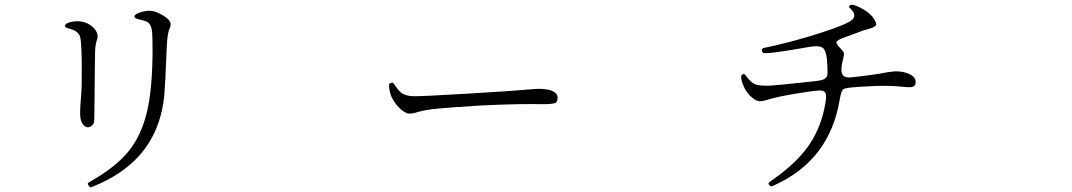

<svg xmlns="http://www.w3.org/2000/svg" viewBox="-20 -757 4540 813"><path d="M373 33.2Q377 31.2 379.9 30.3Q605.5 -62.5 660.2 -267.6Q671.9 -311.5 675.8 -355.5Q679.7 -398.4 685.5 -544.9Q687.5 -614.3 698.2 -635.7Q705.1 -651.4 701.2 -662.1Q697.3 -672.9 679.7 -685.5Q635.7 -715.8 600.6 -710.9Q560.5 -704.1 551.3 -692.4Q542 -680.7 572.3 -673.8Q600.6 -668 609.4 -660.2Q620.1 -650.4 624 -624Q626 -602.5 626 -537.1Q625 -378.9 602.5 -284.2Q579.1 -183.6 523.4 -115.2Q469.7 -49.8 367.2 8.8Q351.6 17.6 351.6 19.5Q351.6 24.4 359.4 34.2Q362.3 38.1 373 33.2ZM376 -233.4Q378.9 -239.3 379.4 -259.8Q379.9 -280.3 380.9 -398.4Q381.8 -519.5 382.8 -543.5Q383.8 -567.4 390.6 -588.9L391.6 -590.8Q399.4 -618.2 372.6 -642.6Q345.7 -667 307.6 -667Q270.5 -666 258.3 -653.8Q246.1 -641.6 276.4 -634.8Q314.5 -625 320.3 -596.7Q325.2 -574.2 326.2 -483.4Q327.1 -392.6 323.2 -347.7Q317.4 -283.2 320.3 -259.3Q323.2 -235.4 338.9 -222.7Q347.7 -215.8 358.9 -219.2Q370.1 -222.7 376 -233.4Z M1751 -283.2Q1780.3 -292 1831.1 -296.9Q1879.9 -301.8 2004.9 -309.6Q2133.8 -316.4 2232.4 -316.4Q2288.1 -315.4 2305.7 -316.4Q2328.1 -318.4 2334 -322.3Q2338.9 -326.2 2340.8 -337.9Q2344.7 -362.3 2314 -373.5Q2283.2 -384.8 2228.5 -378.9Q2157.2 -372.1 1959 -360.4Q1762.7 -348.6 1726.6 -349.6Q1700.2 -351.6 1685.5 -359.9Q1670.9 -368.2 1655.3 -391.6Q1646.5 -404.3 1644 -406.2Q1641.6 -408.2 1633.8 -405.3Q1627.9 -403.3 1627.4 -399.4Q1627 -395.5 1628.9 -377.9Q1632.8 -347.7 1655.8 -317.4Q1678.7 -287.1 1704.1 -277.3Q1717.8 -272.5 1751 -283.2Z M3245.1 32.2Q3247.1 32.2 3254.9 29.3Q3257.8 28.3 3258.8 27.3Q3492.2 -78.1 3535.2 -333Q3535.2 -335 3536.1 -337.9Q3542 -373 3551.3 -379.4Q3560.5 -385.7 3610.4 -388.7Q3617.2 -389.6 3621.1 -389.6Q3703.1 -394.5 3732.4 -393.6Q3760.7 -393.6 3813.5 -388.7Q3837.9 -385.7 3847.7 -390.6Q3857.4 -395.5 3857.4 -410.2Q3857.4 -434.6 3820.8 -447.3Q3784.2 -460 3739.3 -451.2Q3670.9 -438.5 3585.9 -429.7Q3554.7 -425.8 3546.4 -443.4Q3538.1 -460.9 3549.8 -506.8Q3554.7 -525.4 3553.2 -532.2Q3551.8 -539.1 3539.1 -551.8Q3519.5 -571.3 3522.5 -579.6Q3525.4 -587.9 3555.7 -598.6Q3558.6 -599.6 3566.4 -602.5Q3593.8 -612.3 3606.4 -617.2Q3637.7 -629.9 3659.2 -634.8Q3687.5 -642.6 3689.9 -652.3Q3692.4 -662.1 3673.8 -686.5Q3657.2 -707 3622.6 -724.6Q3587.9 -742.2 3579.1 -734.4Q3574.2 -730.5 3574.7 -728Q3575.2 -725.6 3584 -717.8Q3606.4 -694.3 3590.8 -675.8Q3574.2 -656.2 3454.6 -617.7Q3335 -579.1 3213.9 -553.7Q3208 -552.7 3206.5 -546.4Q3205.1 -540 3210 -534.2Q3215.8 -524.4 3396.5 -556.6Q3449.2 -567.4 3465.3 -553.2Q3481.4 -539.1 3483.4 -478.5V-477.5Q3485.4 -445.3 3482.4 -435.5Q3477.5 -422.9 3459 -418Q3445.3 -414.1 3393.6 -409.2Q3276.4 -396.5 3242.2 -394.5Q3195.3 -392.6 3176.8 -400.4Q3162.1 -406.2 3143.6 -429.7Q3133.8 -443.4 3129.9 -443.4Q3110.4 -443.4 3124 -404.3Q3137.7 -365.2 3166 -342.8Q3181.6 -330.1 3194.3 -328.6Q3207 -327.1 3234.4 -335.9Q3268.6 -346.7 3342.8 -359.4Q3417 -372.1 3452.1 -374Q3473.6 -374 3477.1 -357.9Q3480.5 -341.8 3469.7 -293Q3449.2 -202.1 3399.4 -133.8Q3349.6 -65.4 3257.8 0Q3237.3 13.7 3234.9 17.1Q3232.4 20.5 3238.3 27.3L3240.2 29.3Q3243.2 32.2 3245.1 32.2Z"/></svg>

Font: Bpmf GenWan Min R
Style: R
Weight: 400
Foundry: But Ko
Version: Version 1.320